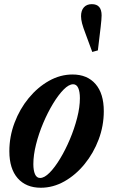

<svg xmlns="http://www.w3.org/2000/svg" viewBox="-20 -893 545 924"><path d="M176.5 10.5Q105.5 10.5 65.2 -35.2Q25 -81 25 -165Q25 -236 50 -302.2Q75 -368.5 118 -420.8Q161 -473 215.5 -503.8Q270 -534.5 329 -534.5Q400 -534.5 439.8 -488.5Q479.5 -442.5 479.5 -358Q479.5 -287.5 454.8 -221.8Q430 -156 387.2 -103.5Q344.5 -51 290 -20.2Q235.5 10.5 176.5 10.5ZM173 -36.5Q193.5 -36.5 218.8 -62Q244 -87.5 269.5 -129.8Q295 -172 316.5 -223Q338 -274 351.2 -325.5Q364.5 -377 364.5 -420.5Q364.5 -451.5 356.5 -469.5Q348.5 -487.5 332 -487.5Q311.5 -487.5 286.2 -462Q261 -436.5 235.2 -394Q209.5 -351.5 188 -300.8Q166.5 -250 153.5 -198.2Q140.5 -146.5 140.5 -103.5Q140.5 -72.5 148.5 -54.5Q156.5 -36.5 173 -36.5ZM424 -643 392.5 -728.5Q380 -761 375 -780.2Q370 -799.5 370 -815Q370 -842.5 383.8 -857.8Q397.5 -873 422 -873Q469 -873 469 -819Q469 -811 467.8 -796Q466.5 -781 464.5 -763.5L451 -650.5Z"/></svg>

Font: Libre Caslon Condensed Bold
Style: Italic
Weight: 700
Italic angle: -22.583°
Designer: Pablo Impallari, Rodrigo Fuenzalida, Katja Schimmel, Ertekin Erdin
Foundry: Pablo Impallari, Rodrigo Fuenzalida
Version: Version 2.000; ttfautohint (v1.8.4.7-5d5b);gftools[0.9.33]